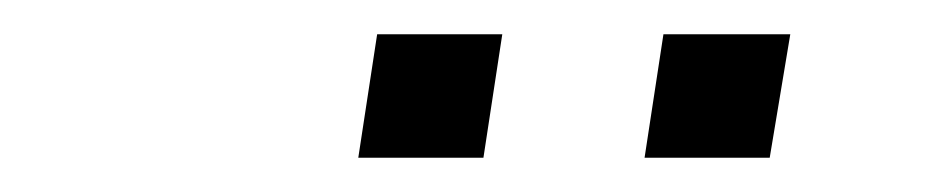

<svg xmlns="http://www.w3.org/2000/svg" viewBox="-20 -707 540 112"><path d="M356 -615 367 -687H441L429 -615ZM189 -615 200 -687H273L262 -615Z"/></svg>

Font: Nunito Sans 12pt Light
Style: Italic
Weight: 300
Italic angle: -9°
Designer: Vernon Adams
Foundry: Vernon Adams
Version: Version 3.101;gftools[0.9.27]